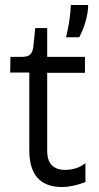

<svg xmlns="http://www.w3.org/2000/svg" viewBox="-20 -743 397 773"><path d="M230 10Q164 10 131 -27Q98 -64 98 -137V-451H21L22 -514H67Q91 -514 101 -523Q111 -532 114 -553L122 -630H170V-514H322V-450H170V-137Q170 -96 189 -77.5Q208 -59 242 -59Q261 -59 282 -64.5Q303 -70 324 -86V-10Q298 0 274 5Q250 10 230 10ZM246 -593Q254 -627 258 -652.5Q262 -678 263.5 -695.5Q265 -713 265 -723H335Q335 -695 325.5 -660Q316 -625 299 -593Z"/></svg>

Font: Bricolage Grotesque 24pt Light
Style: Regular
Weight: 300
Designer: Mathieu Triay
Foundry: Atelier Triay
Version: Version 1.001;gftools[0.9.33.dev8+g029e19f]